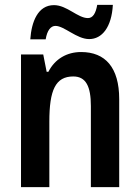

<svg xmlns="http://www.w3.org/2000/svg" viewBox="-20 -766 572 786"><path d="M104 -605H167C173 -642 188 -660 207 -660C243 -660 294 -606 345 -606C398 -606 437 -655 442 -746H378C372 -711 360 -692 340 -692C298 -692 254 -745 201 -745C135 -745 109 -677 104 -605ZM312 -553C254 -553 205 -525 178 -472H171L157 -543H66V0H182V-268C182 -397 207 -453 280 -453C332 -453 352 -412 352 -332V0H468V-360C468 -490 411 -553 312 -553Z"/></svg>

Font: Noto Sans Armenian Condensed SemiBold
Style: Regular
Weight: 600
Width: 3
Designer: Monotype Design Team
Foundry: Monotype Imaging Inc.
Version: Version 2.008